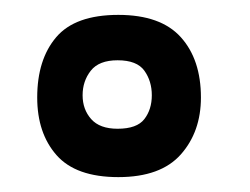

<svg xmlns="http://www.w3.org/2000/svg" viewBox="-20 -593 336 258"><path d="M139 -355Q82 -355 56 -384.5Q30 -414 30 -462Q30 -513 55.5 -543Q81 -573 139 -573Q196 -573 223 -543Q250 -513 250 -462Q250 -416 223 -385.5Q196 -355 139 -355ZM138 -420Q164 -420 174 -433Q184 -446 184 -465Q184 -484 174 -498Q164 -512 138 -512Q113 -512 102 -498Q91 -484 91 -465Q91 -446 102.5 -433Q114 -420 138 -420Z"/></svg>

Font: Darker Grotesque Light
Style: Bold
Weight: 700
Version: Version 1.000;gftools[0.9.28]